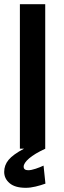

<svg xmlns="http://www.w3.org/2000/svg" viewBox="-24 -710 307 917"><path d="M71 0V-690H192V0ZM99 187Q48 187 22 165Q-4 143 -4 111Q-4 79 17 53.5Q38 28 91 0H193Q141 24 115 46.5Q89 69 89 86Q89 103 111 103Q125 103 146 96Q167 89 184 81L193 167Q171 175 146 181Q121 187 99 187Z"/></svg>

Font: Radio Canada Big Medium
Style: Regular
Weight: 500
Designer: Étienne Aubert Bonn
Foundry: Coppers and Brasses
Version: Version 1.001